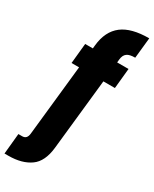

<svg xmlns="http://www.w3.org/2000/svg" viewBox="-325 -843 937 1170"><g transform="rotate(30 143.5 -258.5)"><path d="M335 -638C335 -638 350 -783 350 -783C350 -783 350 -783 350 -783C267 -783 204 -767 161 -734C118 -701 92 -650 85 -579C85 -579 83 -558 83 -558C83 -558 29 -558 29 -558C29 -558 15 -416 15 -416C15 -416 68 -416 68 -416C68 -416 15 82 15 82C15 82 15 82 15 82C12 108 0 121 -22 121C-22 121 -49 121 -49 121C-49 121 -63 266 -63 266C-63 266 -36 266 -36 266C-36 266 -36 266 -36 266C28 266 79 252 118 224C156 197 179 149 186 82C186 82 239 -416 239 -416C239 -416 320 -416 320 -416C320 -416 334 -558 334 -558C334 -558 254 -558 254 -558C254 -558 256 -579 256 -579C256 -579 256 -579 256 -579C258 -600 265 -616 278 -625C290 -634 309 -638 335 -638Z"/></g></svg>

Font: Girnar Poppins
Style: Bold
Weight: 500
Designer: Ninad Kale (Devanagari), Jonny Pinhorn (Latin)
Foundry: Indian Type Foundry
Version: ""